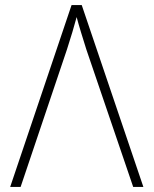

<svg xmlns="http://www.w3.org/2000/svg" viewBox="-20 -734 603 754"><path d="M20 0H61L243 -540C259 -589 271 -630 281 -667C290 -632 305 -585 319 -540L503 0H543L301 -714H261Z"/></svg>

Font: Noto Sans Mono SemiCondensed ExtraLight
Style: Regular
Weight: 200
Width: 4
Designer: Monotype Design Team
Foundry: Monotype Imaging Inc.
Version: Version 2.014